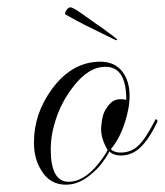

<svg xmlns="http://www.w3.org/2000/svg" viewBox="-20 -497 451 526"><path d="M161 9Q117 9 94 -29Q73 -61 73 -107Q73 -186 123 -254Q178 -328 255 -328Q294 -328 315 -301Q335 -275 335 -235Q335 -217 331.5 -198Q328 -179 321 -158Q306 -114 284 -89L286 -86Q296 -79 310 -79Q339 -79 359 -98Q379 -117 404 -166Q405 -170 408 -170Q410 -170 411 -167.5Q412 -165 410 -161Q389 -117 365.5 -94Q342 -71 311 -71Q291 -71 280 -82Q270 -64 258 -48.5Q246 -33 231 -21Q197 9 161 9ZM168 1Q221 1 272 -80Q272 -83 275 -86Q257 -116 257 -143Q257 -144 257 -147.5Q257 -151 258 -157Q259 -168 262 -179.5Q265 -191 272 -201Q287 -225 308 -225H317Q321 -224 323 -224Q325 -224 326 -224Q326 -314 269 -314Q221 -314 178 -256Q143 -210 128 -153Q119 -122 119 -88Q119 1 168 1ZM301 -388Q301 -385 291 -390Q267 -402 239 -415.5Q211 -429 189 -441Q167 -453 160 -457Q156 -460 161.5 -468.5Q167 -477 173 -477Q179 -477 201.5 -461.5Q224 -446 243 -432Q251 -427 264.5 -417Q278 -407 289.5 -398.5Q301 -390 301 -388Z"/></svg>

Font: Imperial Script
Style: Regular
Weight: 400
Designer: Robert E. Leuschke
Foundry: Robert E. Leuschke
Version: Version 1.010; ttfautohint (v1.8.3)